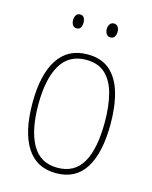

<svg xmlns="http://www.w3.org/2000/svg" viewBox="-109 -772 677 854"><g transform="rotate(15 230.0 -345.0)"><path d="M410 -264Q410 -132 366 -61Q322 10 231 10Q141 10 95.5 -61.5Q50 -133 50 -265Q50 -396 96 -466.5Q142 -537 232 -537Q296 -537 335 -503Q374 -469 392 -407.5Q410 -346 410 -264ZM77 -265Q77 -147 114.5 -81Q152 -15 231 -15Q310 -15 346.5 -79Q383 -143 383 -265Q383 -339 368.5 -394.5Q354 -450 321 -481Q288 -512 232 -512Q153 -512 115 -447.5Q77 -383 77 -265ZM129 -668Q129 -681 135 -690.5Q141 -700 153 -700Q166 -700 171.5 -691Q177 -682 177 -668Q177 -654 171.5 -645Q166 -636 153 -636Q141 -636 135 -645.5Q129 -655 129 -668ZM284 -669Q284 -681 290.5 -690.5Q297 -700 309 -700Q321 -700 327.5 -691Q334 -682 334 -669Q334 -655 328 -645.5Q322 -636 309 -636Q297 -636 290.5 -645.5Q284 -655 284 -669Z"/></g></svg>

Font: Noto Sans Bengali Condensed Thin
Style: Regular
Weight: 100
Width: 3
Designer: Joana Ranito - Universal Thirst; Jelle Bosma - Monotype Design Team
Foundry: Universal Thirst ehf.
Version: Version 3.000; ttfautohint (v1.8.4.7-5d5b)